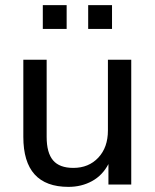

<svg xmlns="http://www.w3.org/2000/svg" viewBox="-20 -720 605 749"><path d="M247 9Q71 9 71 -186V-487H162V-186Q162 -124 187 -94.5Q212 -65 266 -65Q326 -65 363.5 -105Q401 -145 401 -211V-487H492V0H403V-80Q380 -36 339 -13.5Q298 9 247 9ZM324 -607V-700H417V-607ZM147 -607V-700H240V-607Z"/></svg>

Font: Nunito Sans Medium
Style: Regular
Weight: 500
Designer: Vernon Adams
Foundry: Vernon Adams
Version: Version 3.101; ttfautohint (v1.8.4.7-5d5b);gftools[0.9.27]